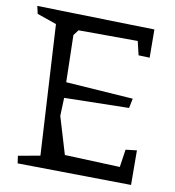

<svg xmlns="http://www.w3.org/2000/svg" viewBox="-81 -781 788 865"><g transform="rotate(10 313.0 -348.5)"><path d="M576 12 56 5 51 -29 151 -47 117 -643 28 -674 20 -709 558 -696 559 -567 508 -569 493 -632 222 -633 203 -608 208 -393 516 -372 507 -328 211 -322 208 -239 259 -69 512 -59 524 -140 575 -146Z"/></g></svg>

Font: Underdog
Style: Regular
Weight: 400
Designer: Sergey Steblina
Foundry: Sergey Steblina, Jovanny Lemonad
Version: Version 1.001; ttfautohint (v0.9)